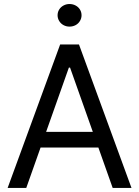

<svg xmlns="http://www.w3.org/2000/svg" viewBox="-20 -926 686 946"><path d="M17.6 0 276.4 -707H369.1L627.9 0H535.2L325.2 -592.8H319.3L109.4 0ZM503.9 -276.4V-199.2H141.6V-276.4ZM263.7 -850.6Q263.7 -866.2 271.5 -878.9Q279.3 -891.6 293 -898.9Q306.6 -906.2 322.3 -906.2Q338.9 -906.2 352.5 -898.9Q366.2 -891.6 374 -878.9Q381.8 -866.2 381.8 -850.6Q381.8 -835.9 374 -822.8Q366.2 -809.6 352.5 -802.2Q338.9 -794.9 322.3 -794.9Q306.6 -794.9 293 -802.2Q279.3 -809.6 271.5 -822.8Q263.7 -835.9 263.7 -850.6Z"/></svg>

Font: WEMIX Pretendard Variable
Style: Regular
Weight: 400
Designer: Base glyphs from Inter by Rasmus Andersson; Hangeul glyphs from Noto Sans CJK(Source Han Sans) by Jang Soo-young and Kan
Foundry: Kil Hyung-jin
Version: Version 1.000;Glyphs 3.2 (3208)